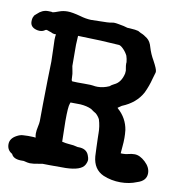

<svg xmlns="http://www.w3.org/2000/svg" viewBox="-96 -721 779 838"><g transform="rotate(10 294.0 -302.0)"><path d="M492.7 45.4Q452.1 45.4 416 30.3Q370.1 9.8 365.2 -47.4Q363.8 -67.9 363.5 -86.7Q363.3 -105.5 362.3 -123.5L361.8 -144.5V-147.9Q361.8 -180.2 352.5 -209.5Q345.7 -222.7 334.5 -232.4Q322.3 -239.3 311.5 -247.6Q291 -257.3 262.2 -259.3Q250 -259.8 217.8 -259.8Q218.3 -260.3 215.8 -253.9Q210 -240.2 210 -176.3Q210 -153.8 210.9 -130.9Q211.9 -107.9 211.9 -84Q211.9 -83 210.7 -84.2Q209.5 -85.4 214.4 -84.5Q227.5 -81.1 241.7 -80.1Q263.7 -79.1 282.7 -73.7H286.1Q321.8 -73.7 332 -46.4Q336.9 -33.7 336.9 -27.3Q336.9 -16.6 329.6 -3.4Q314.5 23.4 247.1 25.4H176.8L144.5 24.9Q134.8 25.9 127 27.8Q107.4 32.2 88.9 32.2Q81.1 32.2 61 26.9H47.4Q14.6 25.9 5.9 5.4Q-17.1 -7.3 -17.1 -33.7Q-17.1 -59.6 11.7 -74.7Q24.9 -82 37.1 -83Q49.3 -84 61 -84Q87.4 -84 103 -81.5L108.4 -81.1Q99.1 -81.1 99.1 -69.3L99.6 -68.8Q92.3 -84.5 92.3 -100.6Q92.3 -113.8 96.7 -133.3Q99.6 -145.5 100.1 -156.7Q100.1 -212.4 102.5 -339.8Q104 -380.4 104.5 -420.9L103 -476.1Q102.1 -496.6 101.6 -518.1Q101.6 -535.2 105.5 -548.8Q105.5 -554.2 104.5 -553.2Q106.4 -544.4 114.7 -544.4Q115.7 -544.4 115.2 -543.9Q108.9 -541.5 102.5 -541.5Q89.8 -541.5 81.5 -546.9L72.3 -549.8Q64 -553.7 58.1 -553.7Q56.6 -553.7 54.2 -551.8Q44.4 -544.4 30.8 -544.4Q22.5 -544.4 14.6 -546.9Q-11.2 -554.7 -11.2 -578.6Q-11.2 -594.7 -5.9 -602.1Q-5.9 -605 -1.5 -608.6Q2.9 -612.3 5.4 -614.7Q26.4 -635.7 52.2 -635.7Q70.8 -635.7 72.3 -633.8L68.4 -632.8Q81.5 -635.3 100.1 -642.6Q117.2 -648.9 136.7 -648.9Q157.2 -648.9 194.8 -638.7Q219.7 -631.3 243.2 -630.4Q262.2 -631.3 281.7 -631.3Q320.3 -631.3 334 -634.3L343.3 -635.7Q352.5 -635.7 364.7 -633.3Q391.6 -628.9 405.8 -624L417 -623.5Q443.8 -622.1 454.6 -618.7L467.3 -611.8Q481.9 -606.4 497.3 -594.5Q512.7 -582.5 519 -557.6Q527.3 -529.3 543 -502.4Q561.5 -468.3 561.5 -457.5Q561.5 -452.1 559.6 -447.8L552.7 -424.3Q544.4 -391.1 529.3 -359.4Q502.4 -309.1 440.9 -284.2L423.8 -272.5Q421.4 -276.9 426.3 -270Q466.3 -234.9 474.6 -183.1Q476.6 -165.5 476.6 -147.9Q476.6 -128.4 474.6 -109.6Q472.7 -90.8 471.7 -74.7Q471.7 -75.2 467.3 -79.6Q473.6 -79.1 481.9 -79.1Q496.1 -79.1 507.3 -82.5Q518.6 -85.9 533.2 -85.9Q556.2 -85.9 580.6 -63.2Q605 -40.5 605 -14.2Q605 19.5 564.9 31.7Q531.7 45.4 492.7 45.4ZM322.3 -347.7Q347.2 -347.7 373.5 -359.4Q379.9 -365.7 392.1 -371.6Q421.4 -384.8 430.7 -425.8Q431.6 -431.6 431.6 -438.5Q431.6 -440.9 429.7 -450.2Q427.7 -459.5 427.7 -469.7L428.2 -475.6Q426.8 -490.2 422.4 -503.4Q414.6 -519 402.6 -531Q390.6 -543 382.8 -543.9Q300.8 -549.8 219.2 -551.3L193.4 -552.2Q196.8 -552.2 199.7 -557.6L200.2 -558.6Q199.2 -534.7 197.8 -511.7L198.2 -418Q199.7 -407.7 202.4 -396Q205.1 -384.3 205.1 -372.1Q205.1 -355.5 208 -353.5Q210 -352.1 208 -352.1Q218.3 -352.1 232.4 -351.1H262.7Q297.9 -351.1 301.8 -349.6Q311 -347.7 322.3 -347.7Z"/></g></svg>

Font: X Typewriter
Style: Bold
Weight: 700
Designer: GGBot
Version: 0.10